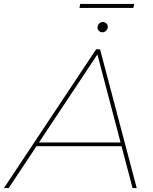

<svg xmlns="http://www.w3.org/2000/svg" viewBox="-63 -949 771 969"><path d="M-43 0 422 -700H442L627 0H606L426 -684H435L-19 0ZM106 -211 120 -230H555L561 -211ZM454 -786Q444 -786 436.5 -793Q429 -800 429 -810Q429 -821 437 -829.5Q445 -838 456 -838Q466 -838 473.5 -831Q481 -824 481 -814Q481 -803 473 -794.5Q465 -786 454 -786ZM338 -909 342 -929H614L610 -909Z"/></svg>

Font: Montserrat Thin Thin
Style: Italic
Weight: 250
Italic angle: -11.3°
Version: Version 9.000